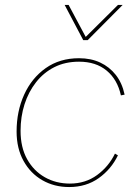

<svg xmlns="http://www.w3.org/2000/svg" viewBox="-20 -745 556 775"><path d="M259 10Q199 10 151 -17.5Q103 -45 75 -95.5Q47 -146 47 -214Q47 -296 77.5 -363Q108 -430 164.5 -470Q221 -510 299 -510Q347 -510 384.5 -492.5Q422 -475 447.5 -442.5Q473 -410 483 -363L468 -360Q454 -424 410.5 -460Q367 -496 299 -496Q243 -496 199.5 -474Q156 -452 125.5 -413Q95 -374 79 -324Q63 -274 63 -217Q63 -150 89.5 -102.5Q116 -55 161 -29.5Q206 -4 262 -4Q325 -4 372 -38.5Q419 -73 444 -125L456 -118Q429 -62 378.5 -26Q328 10 259 10ZM316 -583 241 -725H257L326 -596L456 -725H475L334 -583Z"/></svg>

Font: Work Sans Thin
Style: Italic
Weight: 250
Italic angle: -13°
Designer: Wei Huang
Foundry: Wei Huang
Version: Version 2.012